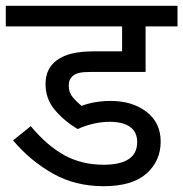

<svg xmlns="http://www.w3.org/2000/svg" viewBox="-20 -642 632 662"><path d="M358 -222Q329 -222 300 -215Q271 -208 248 -197Q201 -225 169 -263Q137 -301 137 -352Q137 -380 147 -400Q157 -420 174 -433Q197 -450 228 -457.5Q259 -465 308 -465H401V-551H0V-622H592V-551H482V-394H298Q267 -394 254 -391Q241 -388 232 -381Q217 -369 217 -347Q217 -323 231 -306.5Q245 -290 261 -277Q307 -294 362 -294Q436 -294 485 -256.5Q534 -219 534 -154Q534 -87 485 -43.5Q436 0 337 0Q239 0 161.5 -44Q84 -88 25 -158L86 -207Q143 -139 202.5 -106.5Q262 -74 337 -74Q453 -74 453 -152Q453 -187 428.5 -204.5Q404 -222 358 -222Z"/></svg>

Font: Go Noto Current
Style: Regular
Weight: 400
Designer: Monotype Design Team
Foundry: Monotype Imaging Inc.
Version: Version 2.007; ttfautohint (v1.8) -l 8 -r 50 -G 200 -x 14 -D